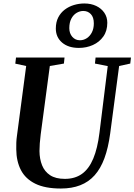

<svg xmlns="http://www.w3.org/2000/svg" viewBox="-20 -1074 773 1104"><path d="M665 -694.5 613.5 -306Q602.5 -224 580.5 -164.2Q558.5 -104.5 524 -66Q489.5 -27.5 441.2 -8.8Q393 10 330 10Q239 10 182.8 -17.8Q126.5 -45.5 100.2 -96.2Q74 -147 73.5 -215.5Q73 -234 73.8 -253.5Q74.5 -273 77.5 -293.5L130.5 -694.5L68 -708L72 -743H351L347.5 -708.5L266.5 -694.5L214 -301Q210.5 -274.5 208.8 -250Q207 -225.5 207 -205.5Q207.5 -159.5 222 -123.5Q236.5 -87.5 268.2 -66.5Q300 -45.5 353 -45.5Q411 -45.5 451.2 -74.2Q491.5 -103 516.2 -162Q541 -221 552 -311L599.5 -694L526 -708.5L529.5 -743H733L729 -708.5ZM433.5 -798.5Q373 -798.5 337 -829.2Q301 -860 301 -910Q301 -947 315 -974Q329 -1001 352.5 -1018.8Q376 -1036.5 405.2 -1045.2Q434.5 -1054 465 -1054Q503.5 -1054 533.2 -1039.8Q563 -1025.5 580 -1000.5Q597 -975.5 597 -943Q597 -896.5 574.2 -864.2Q551.5 -832 514.2 -815.2Q477 -798.5 433.5 -798.5ZM439.5 -842.5Q461 -842.5 479.2 -854.5Q497.5 -866.5 508.5 -888.2Q519.5 -910 519.5 -939.5Q519.5 -975 502.2 -993Q485 -1011 459 -1011Q439 -1011 420.2 -999.8Q401.5 -988.5 390 -966.5Q378.5 -944.5 378.5 -912Q378.5 -882 395.8 -862.2Q413 -842.5 439.5 -842.5Z"/></svg>

Font: Merriweather 72pt SemiBold
Style: Italic
Weight: 600
Italic angle: -7.8°
Version: Version 2.101